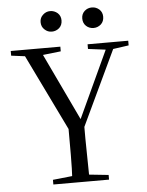

<svg xmlns="http://www.w3.org/2000/svg" viewBox="-57 -894 721 941"><g transform="rotate(-5 303.0 -424.0)"><path d="M167 0H441V-23L317 -36H290L167 -23ZM261 0H346Q345 -37 345 -71Q344 -104 344 -138Q343 -172 343 -211V-296H265V-211Q265 -172 265 -138Q264 -104 264 -71Q263 -37 261 0ZM290 -213H317L533 -670H496L324 -299L320 -291H336L156 -670H68ZM16 -647 117 -634H145L260 -647V-670H16ZM394 -647 488 -635H509L594 -647V-670H394ZM225 -747Q246 -747 262 -761Q277 -775 277 -798Q277 -820 262 -834Q246 -848 225 -848Q205 -848 190 -834Q174 -820 174 -798Q174 -775 190 -761Q205 -747 225 -747ZM431 -747Q451 -747 467 -761Q482 -775 482 -798Q482 -820 467 -834Q451 -848 431 -848Q409 -848 394 -834Q379 -820 379 -798Q379 -775 394 -761Q409 -747 431 -747Z"/></g></svg>

Font: Source Serif 4 48pt
Style: Regular
Weight: 400
Designer: Frank Grie√ühammer
Foundry: Adobe Systems Incorporated
Version: Version 4.004;hotconv 1.0.116;makeotfexe 2.5.65601